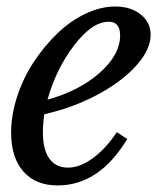

<svg xmlns="http://www.w3.org/2000/svg" viewBox="-20 -560 496 590"><path d="M338.9 -153.8 371.1 -132.8Q284.7 9.8 157.2 9.8Q89.4 9.8 51.8 -33Q14.2 -75.7 14.2 -152.8Q14.2 -206.5 32.7 -263.4Q51.3 -320.3 83.3 -368.9Q115.2 -417.5 155.5 -456.5Q195.8 -495.6 242.7 -517.8Q289.6 -540 334 -540Q381.8 -540 412.4 -515.6Q442.9 -491.2 442.9 -453.1Q442.9 -407.7 398.7 -358.4Q354.5 -309.1 279.1 -268.8Q203.6 -228.5 116.2 -209Q111.8 -180.7 111.8 -153.8Q111.8 -100.6 131.6 -72.8Q151.4 -44.9 189 -44.9Q225.6 -44.9 265.4 -74Q305.2 -103 338.9 -153.8ZM314 -493.2Q263.2 -493.2 207.8 -420.7Q152.3 -348.1 126 -253.9Q222.7 -280.3 285.9 -335.9Q349.1 -391.6 349.1 -451.2Q349.1 -493.2 314 -493.2Z"/></svg>

Font: Libre Baskerville
Style: Italic
Weight: 400
Designer: Pablo Impallari, Rodrigo Fuenzalida
Foundry: Pablo Impallari, Rodrigo Fuenzalida
Version: Version 1.000